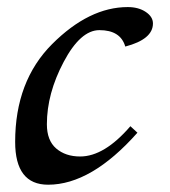

<svg xmlns="http://www.w3.org/2000/svg" viewBox="-20 -502 470 532"><path d="M113.3 9.8Q22 9.8 22 -108.9Q22 -277.3 124.5 -379.9Q227.1 -482.4 334 -482.4Q363.8 -482.4 383.8 -469Q403.8 -455.6 403.8 -437Q403.8 -393.1 327.1 -373Q314 -418.5 255.4 -418.5Q203.1 -418.5 156.5 -330.6Q109.9 -242.7 109.9 -157.7Q109.9 -112.8 135.7 -90.6Q161.6 -68.4 202.1 -68.4Q269 -68.4 341.3 -152.3L360.8 -134.3Q232.9 9.8 113.3 9.8Z"/></svg>

Font: Kelvinch
Style: Italic
Weight: 400
Italic angle: -10°
Designer: Paul James Miller
Foundry: High-Logic / Made with FontCreator
Version: Version 3.40;July 22, 2017;FontCreator 11.0.0.2388 64-bit